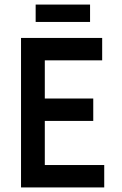

<svg xmlns="http://www.w3.org/2000/svg" viewBox="-20 -820 533 840"><path d="M72 0H436V-98H176V-291H388V-389H176V-556H427V-654H72ZM136 -724H374V-800H136Z"/></svg>

Font: Falling Sky
Style: Condensed
Weight: 400
Designer: Paul D. Hunt
Foundry: Adobe Systems Incorporated
Version: Version 1.02